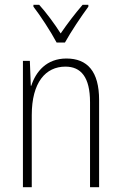

<svg xmlns="http://www.w3.org/2000/svg" viewBox="-20 -784 507 804"><path d="M217 -606H252C277 -651 319 -714 350 -756V-764H326C291 -723 263 -686 234 -644C208 -685 173 -732 144 -764H120V-756C148 -720 192 -653 217 -606ZM258 -539C175 -539 130 -484 111 -425H109L105 -529H76V0H113V-302C113 -439 171 -505 254 -505C319 -505 357 -461 357 -356V0H395V-365C395 -485 346 -539 258 -539Z"/></svg>

Font: Noto Sans Arabic UI Cn XLt
Style: Regular
Weight: 200
Width: 3
Designer: Monotype Design Team, Nadine Chahine and Nizar Qandah
Foundry: Monotype Imaging Inc.
Version: Version 2.010